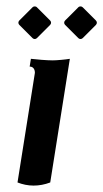

<svg xmlns="http://www.w3.org/2000/svg" viewBox="-20 -577 324 602"><path d="M239.3 -457.5 280.8 -499C282.7 -501 283.7 -503.4 283.7 -505.9C283.7 -508.3 282.7 -510.7 280.8 -512.7L239.3 -554.2C237.3 -556.2 234.9 -556.9 232.4 -556.9C230 -556.9 227.5 -556.2 225.6 -554.2L184.1 -512.7C182.1 -510.7 181.2 -508.3 181.2 -505.9C181.2 -503.4 182.1 -501 184.1 -499L225.6 -457.5C227.5 -455.6 230 -454.6 232.4 -454.6C234.9 -454.6 237.3 -455.6 239.3 -457.5ZM95.7 -457.5 137.2 -499C139.2 -501 140.1 -503.4 140.1 -505.9C140.1 -508.3 139.2 -510.7 137.2 -512.7L95.7 -554.2C93.8 -556.2 91.3 -556.9 88.9 -556.9C86.4 -556.9 84 -556.2 82 -554.2L40.5 -512.7C38.6 -510.7 37.6 -508.3 37.6 -505.9C37.6 -503.4 38.6 -501 40.5 -499L82 -457.5C84 -455.6 86.4 -454.6 88.9 -454.6C91.3 -454.6 93.8 -455.6 95.7 -457.5ZM137.5 -4.9 199 -392.6C187 -390.4 157 -387.7 145.5 -387.7C126.5 -387.7 93.3 -390.6 76.9 -392.6L73 -368.2C83.7 -368.2 89.4 -360.4 89.4 -348.6L34.9 -4.9C50.5 1.2 67.6 4.9 85.2 4.9C102.8 4.9 120.1 1.7 137.5 -4.9Z"/></svg>

Font: RisaltypS01
Style: Medium
Weight: 500
Italic angle: -9°
Designer: gluk
Foundry: gluk
Version: Version 0.24